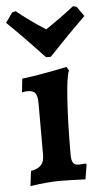

<svg xmlns="http://www.w3.org/2000/svg" viewBox="-68 -759 435 804"><g transform="rotate(-5 149.5 -356.5)"><path d="M35 -52Q64 -57 77.5 -71.5Q91 -86 91 -114V-330Q91 -362 82 -374Q73 -386 49 -386Q41 -386 26 -383L32 -440Q117 -451 221 -473L230 -457Q219 -435 212.5 -336.5Q206 -238 206 -105Q206 -81 213 -71Q220 -61 237 -61L266 -63L269 -58L259 3Q188 0 149 0Q102 0 27 11ZM-15 -679 14 -720 29 -724Q80 -682 150 -637Q217 -682 270 -724L285 -720L314 -679Q245 -612 159 -521H139Q54 -612 -15 -679Z"/></g></svg>

Font: Alegreya
Style: Bold
Weight: 700
Designer: Juan Pablo del Peral
Foundry: Huerta Tipografica
Version: Version 2.008; ttfautohint (v1.8)